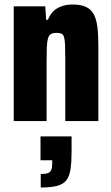

<svg xmlns="http://www.w3.org/2000/svg" viewBox="-20 -538 495 853"><path d="M41 0V-510H181L185 -450H193Q202 -473 216.5 -487.5Q231 -502 253 -510Q275 -518 303 -518Q339 -518 361.5 -507.5Q384 -497 396 -475.5Q408 -454 412.5 -419Q417 -384 417 -335V0H270V-277Q270 -316 269 -338.5Q268 -361 264.5 -373Q261 -385 253 -388.5Q245 -392 231 -392Q215 -392 206 -386.5Q197 -381 193 -367Q189 -353 188 -327.5Q187 -302 187 -260V0ZM161 295V235Q182 235 193 231Q204 227 208 216.5Q212 206 212 188V174H160V68H298V134Q298 181 293.5 212.5Q289 244 275.5 262Q262 280 234.5 287.5Q207 295 161 295Z"/></svg>

Font: Saira Condensed ExtraBold
Style: Regular
Weight: 800
Width: 3
Designer: Hector Gatti with collaboration of the Omnibus-Type team
Foundry: Omnibus-Type
Version: Version 1.101